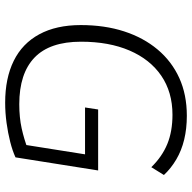

<svg xmlns="http://www.w3.org/2000/svg" viewBox="-20 -734 761 762"><g transform="rotate(90 361.0 -352.5)"><path d="M387 8Q290 8 221 -26Q152 -60 115.5 -127.5Q79 -195 79 -292Q79 -387 104 -464Q129 -541 176 -597Q223 -653 289 -683Q355 -713 439 -713Q490 -713 533.5 -702.5Q577 -692 612.5 -671Q648 -650 674 -622L643 -572Q601 -615 551 -635.5Q501 -656 435 -656Q345 -656 280 -611.5Q215 -567 180 -485.5Q145 -404 145 -293Q145 -169 208 -108.5Q271 -48 393 -48Q446 -48 489 -57.5Q532 -67 571 -82L550 -44L592 -309H406L414 -361H656L604 -33Q578 -21 542.5 -12Q507 -3 467 2.5Q427 8 387 8Z"/></g></svg>

Font: Nunito Sans 12pt ExtraLight 12pt Light
Style: Italic
Weight: 300
Italic angle: -9°
Version: Version 3.101;gftools[0.9.27]